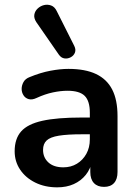

<svg xmlns="http://www.w3.org/2000/svg" viewBox="-20 -795 587 825"><path d="M226 10Q173 10 131.5 -10.5Q90 -31 66.5 -66Q43 -101 43 -145Q43 -199 71 -230.5Q99 -262 162 -276Q225 -290 331 -290H381V-218H332Q270 -218 233 -212Q196 -206 180.5 -191.5Q165 -177 165 -151Q165 -118 188 -97Q211 -76 252 -76Q285 -76 310.5 -91.5Q336 -107 351 -134Q366 -161 366 -196V-311Q366 -361 344 -383Q322 -405 270 -405Q241 -405 207.5 -398Q174 -391 137 -374Q118 -365 103.5 -369Q89 -373 81 -385.5Q73 -398 73 -413Q73 -428 81 -442.5Q89 -457 108 -464Q154 -483 196.5 -491Q239 -499 274 -499Q346 -499 392.5 -477Q439 -455 462 -410.5Q485 -366 485 -296V-56Q485 -25 470 -8.5Q455 8 427 8Q399 8 383.5 -8.5Q368 -25 368 -56V-104H376Q369 -69 348.5 -43.5Q328 -18 297 -4Q266 10 226 10ZM233 -560 136 -700Q125 -717 127.5 -732Q130 -747 141.5 -758Q153 -769 168.5 -773Q184 -777 199.5 -771.5Q215 -766 224 -747L299 -598Q307 -582 302 -569Q297 -556 284 -549Q271 -542 257 -544Q243 -546 233 -560Z"/></svg>

Font: Nunito ExtraLight
Style: Bold
Weight: 700
Version: Version 3.602